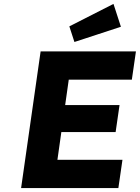

<svg xmlns="http://www.w3.org/2000/svg" viewBox="-20 -963 716 983"><path d="M88 0 188 -700H676L655 -555H332L274 -145H607L586 0ZM209 -287 229 -425H592L572 -287ZM361 -748 335 -828 561 -943 599 -826Z"/></svg>

Font: Lexend
Style: Bold Italic
Weight: 700
Italic angle: -8.13011°
Designer: Bonnie Shaver-Troup, Thomas Jockin
Foundry: Lexend
Version: Version 1.007